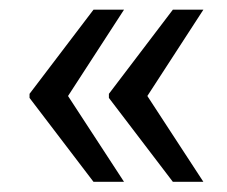

<svg xmlns="http://www.w3.org/2000/svg" viewBox="-20 -443 462 390"><path d="M231.9 -423.3 118.2 -248 231.9 -73.7H169.9L40 -244.1V-252.4L169.9 -423.3ZM393.1 -423.3 279.3 -248 393.1 -73.7H331.1L201.2 -244.1V-252.4L331.1 -423.3Z"/></svg>

Font: Yantramanav
Style: Regular
Weight: 400
Version: Version 1.000;PS 1.0;hotconv 1.0.72;makeotf.lib2.5.5900; ttf